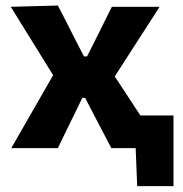

<svg xmlns="http://www.w3.org/2000/svg" viewBox="-20 -523 646 678"><path d="M464.4 134.2 458.4 -17.5 481.9 0H419.9V-115.3Q463.1 -115.3 506.4 -115.3Q549.7 -115.3 592.6 -115.3Q592.6 -84.2 592.6 -51Q592.6 -17.7 592.6 13.4Q592.6 43.4 592.6 73.8Q592.6 104.2 592.6 134.2ZM19.9 0Q39.7 -34.9 54.5 -60.5Q69.4 -86.2 82.5 -109.2Q95.7 -132.3 110.7 -158.3L177.2 -274.1L177.6 -241.4L111 -348.9Q95.4 -374.1 81.6 -396.3Q67.7 -418.6 52.6 -443.1Q37.5 -467.7 18 -499L184.4 -503.5Q200.3 -473.6 213.1 -448Q226 -422.3 240.3 -393.9L276.5 -323.8H287.4L322.5 -393.4Q336.3 -421.6 348.4 -445.8Q360.5 -469.9 375 -499H543.6Q522.4 -466 507.3 -442.5Q492.2 -419 478.6 -398Q465.1 -376.9 448.4 -351.2L378.8 -242.9L370.9 -274.9L448.6 -156.5Q472.8 -119.7 495.6 -85Q518.4 -50.3 551.2 0H373.1Q358.6 -27.6 346.8 -50.4Q334.9 -73.2 320.4 -100.8L280.7 -177.3H270.7L235.2 -104.5Q221.3 -75.8 209.9 -52.7Q198.5 -29.5 184.2 0Z"/></svg>

Font: Commissioner Thin
Style: Regular
Weight: 100
Designer: Kostas Bartsokas
Foundry: Kostas Bartsokas
Version: Version 1.001;gftools[0.9.23]